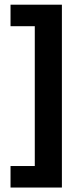

<svg xmlns="http://www.w3.org/2000/svg" viewBox="-20 -696 355 839"><path d="M250.5 123.5H26V29.5H132V-581.5H26V-675.5H250.5Z"/></svg>

Font: Anek Bangla SemiBold
Style: Regular
Weight: 600
Designer: Sulekha Rajkumar (Bangla), Yesha Goshar (Latin)
Foundry: Ek Type
Version: Version 1.003